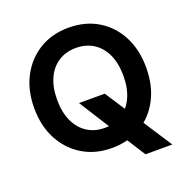

<svg xmlns="http://www.w3.org/2000/svg" viewBox="-143 -844 1054 1086"><g transform="rotate(-20 384.0 -301.0)"><path d="M549 110 295 -291H450L711 110ZM384 12Q285 12 209 -34Q133 -80 90 -161.5Q47 -243 47 -350Q47 -457 90 -538.5Q133 -620 209 -666Q285 -712 384 -712Q485 -712 561 -666Q637 -620 679 -538.5Q721 -457 721 -350Q721 -243 679 -161.5Q637 -80 561 -34Q485 12 384 12ZM384 -109Q445 -109 490 -138.5Q535 -168 559.5 -222Q584 -276 584 -350Q584 -425 559.5 -478.5Q535 -532 490 -561Q445 -590 384 -590Q324 -590 279 -561Q234 -532 209.5 -478.5Q185 -425 185 -350Q185 -276 209.5 -222Q234 -168 279 -138.5Q324 -109 384 -109Z"/></g></svg>

Font: DM Sans 11pt
Style: Bold
Weight: 700
Version: Version 4.004;gftools[0.9.30]